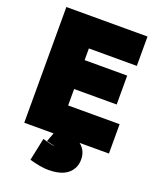

<svg xmlns="http://www.w3.org/2000/svg" viewBox="-174 -823 954 1174"><g transform="rotate(20 303.0 -236.0)"><path d="M454 123Q454 154 442 178Q406 251 286 251Q239 251 163 230L194 83Q255 102 277 102Q275 102 270.5 101Q266 100 264 99Q256 97 241 93.5Q226 90 219 88Q238 38 241 30H50V-723H578V-532H266V-456H543V-268H266V-161H601V30H410Q454 64 454 123Z"/></g></svg>

Font: Repo
Style: ExtraBlack
Weight: 1000
Designer: Stefan Peev
Foundry: Context Ltd
Version: Version 001.000